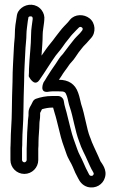

<svg xmlns="http://www.w3.org/2000/svg" viewBox="-20 -706 498 828"><path d="M95 -65V-16C95 -11 90 -6 85 -6C80 -6 75 -11 75 -16V-66C76 -76 76 -84 76 -94C76 -136 81 -178 81 -227C81 -264 83 -315 84 -354C84 -406 88 -450 90 -500C91 -520 94 -535 94 -558C94 -575 98 -597 100 -616L102 -627V-629C103 -637 116 -637 119 -633C121 -630 121 -629 121 -624C119 -603 114 -583 114 -556C114 -512 107 -460 105 -409C105 -398 105 -388 104 -377C104 -377 127 -328 150 -361C174 -395 197 -434 220 -466C228 -477 239 -488 250 -504C256 -512 258 -516 262 -521L278 -541C289 -556 295 -561 309 -576L320 -587C323 -590 328 -592 334 -587C339 -583 336 -577 334 -574L325 -563C314 -551 305 -544 294 -529L279 -510C268 -496 259 -483 251 -473C237 -459 229 -444 221 -432C213 -421 207 -412 201 -403L183 -375C177 -365 172 -356 168 -351C168 -351 145 -301 193 -311C194 -311 199 -312 205 -312H234C260 -312 262 -310 269 -290C274 -275 275 -260 282 -241C295 -203 304 -141 321 -97C332 -62 347 -39 358 -12L368 10C378 33 386 39 384 45C382 50 379 54 371 52C368 51 366 51 361 40C355 29 346 11 340 -4C329 -30 320 -42 313 -63C301 -97 293 -116 284 -153L272 -201C265 -233 258 -247 255 -271C253 -283 242 -292 230 -292H205C178 -292 155 -287 135 -280C129 -278 123 -272 121 -267L114 -253C111 -247 103 -238 103 -219V-208C103 -203 100 -190 100 -175C98 -149 96 -120 96 -94C96 -81 95 -74 95 -65ZM25 -68V-16C25 17 52 44 85 44C118 44 145 17 145 -16V-64C146 -74 146 -84 146 -94C146 -118 150 -148 150 -174C150 -183 153 -192 153 -208V-219L161 -235C175 -239 189 -242 205 -242H209C213 -225 219 -210 224 -189L236 -141C245 -102 253 -80 265 -47C274 -19 287 -4 294 14C300 30 309 49 317 63C323 75 334 93 357 100C394 110 424 88 432 61C444 26 418 -2 413 -11L404 -32C391 -62 378 -85 369 -113C369 -113 368 -114 368 -115C354 -149 346 -211 330 -257C326 -271 324 -287 317 -306C304 -344 275 -362 234 -362L243 -375C249 -384 255 -395 261 -402C273 -417 278 -428 288 -438C301 -451 310 -468 319 -480L334 -499C343 -511 349 -514 363 -531L372 -541C395 -565 392 -607 366 -627C342 -646 303 -646 282 -621L273 -610C261 -597 251 -588 238 -571L224 -553C218 -546 214 -539 209 -533C201 -522 192 -513 180 -496C173 -486 167 -477 159 -466C161 -496 164 -527 164 -556C164 -572 168 -590 170 -609L171 -620C173 -635 169 -650 159 -663C136 -692 97 -691 73 -672C62 -663 54 -653 52 -634C48 -611 44 -587 44 -558C44 -541 41 -526 40 -502C38 -453 34 -410 34 -354C33 -317 31 -266 31 -227C31 -182 26 -140 26 -94C26 -81 25 -75 25 -68Z"/></svg>

Font: Electronic
Style: Outline
Weight: 700
Version: Version 1.011